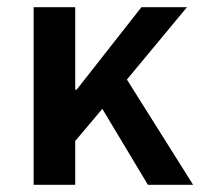

<svg xmlns="http://www.w3.org/2000/svg" viewBox="-20 -511 562 531"><path d="M73 0V-491H188V-263H192L371 -491H497L331 -291L514 0H389L263 -210L188 -121V0Z"/></svg>

Font: Source Sans 3 ExtraLight SemiBold
Style: Regular
Weight: 600
Version: Version 3.052;hotconv 1.1.0;makeotfexe 2.6.0